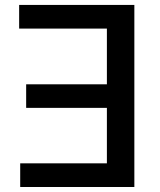

<svg xmlns="http://www.w3.org/2000/svg" viewBox="-20 -747 639 767"><path d="M516.7 -727.3V0H60.7V-94.5H407V-316.1H84.5V-410.2H407V-632.8H56.5V-727.3Z"/></svg>

Font: Inter UI Medium
Style: Regular
Weight: 500
Designer: Rasmus Andersson
Foundry: rsms
Version: 3.2;8d6f07862